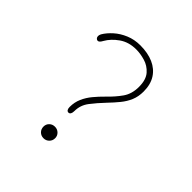

<svg xmlns="http://www.w3.org/2000/svg" viewBox="-179 -819 977 977"><g transform="rotate(45 309.5 -330.5)"><path d="M270 -171.5Q262.5 -171.5 258.2 -178Q254 -184.5 254 -196.5Q254 -230.5 266.8 -259.2Q279.5 -288 300.5 -313.2Q321.5 -338.5 345 -361.5Q382.5 -397.5 407 -432.5Q431.5 -467.5 431.5 -518Q431.5 -569.5 407.8 -596.5Q384 -623.5 350.5 -633.2Q317 -643 287 -643Q233.5 -643 195.5 -616.2Q157.5 -589.5 138 -555Q133 -545.5 127.8 -540.2Q122.5 -535 117 -535Q111 -535 106 -540.2Q101 -545.5 101 -553.5Q101 -557 102 -561.2Q103 -565.5 105.5 -570Q120.5 -595.5 146.8 -619Q173 -642.5 208.8 -657.5Q244.5 -672.5 287 -672.5Q341.5 -672.5 381.5 -654.8Q421.5 -637 443.2 -602.8Q465 -568.5 465 -518Q465 -481.5 452.8 -452.5Q440.5 -423.5 419.5 -397.8Q398.5 -372 372 -344.5Q338.5 -309.5 312.2 -275.2Q286 -241 286 -199Q286 -186 281.8 -178.8Q277.5 -171.5 270 -171.5ZM272.5 10.5Q254.5 10.5 242.5 -1.5Q230.5 -13.5 230.5 -31.5Q230.5 -49 242.5 -60.8Q254.5 -72.5 272.5 -72.5Q290 -72.5 302.2 -60.8Q314.5 -49 314.5 -31.5Q314.5 -13.5 302.2 -1.5Q290 10.5 272.5 10.5Z"/></g></svg>

Font: Sono Monospace ExtraLight
Style: Regular
Weight: 250
Version: Version 2.112